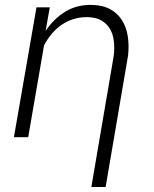

<svg xmlns="http://www.w3.org/2000/svg" viewBox="-20 -558 627 781"><path d="M182.6 -528.3 165.5 -432.1Q198.2 -481.4 245.1 -510.3Q292 -539.1 353 -538.1Q398.4 -537.1 428.7 -520.3Q459 -503.4 476.6 -475.3Q494.1 -447.3 499.8 -410.4Q505.4 -373.5 501 -332.5L409.7 202.6H351.6L442.9 -332.5Q446.3 -362.8 443.1 -390.6Q439.9 -418.5 427.7 -439.7Q415.5 -460.9 393.6 -474.1Q371.6 -487.3 337.4 -488.3Q306.6 -488.8 280 -480.7Q253.4 -472.7 231.2 -457.5Q209 -442.4 190.9 -420.9Q172.9 -399.4 159.2 -373.5L94.7 0H36.6L128.4 -528.3Z"/></svg>

Font: Roboto Mono Light
Style: Italic
Weight: 300
Designer: Google
Version: Version 2.000985; 2015; ttfautohint (v1.3)